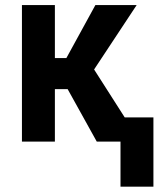

<svg xmlns="http://www.w3.org/2000/svg" viewBox="-20 -548 644 743"><path d="M192.4 -528.3V0H64.9V-528.3ZM508.8 -528.3 293.9 -203.1H166.5L149.9 -323.2H236.8L349.1 -528.3ZM354.5 0 229 -226.1 335 -293.5 522.5 0ZM573.7 -93.8V174.3H446.3V-93.8Z"/></svg>

Font: Roboto SemiCondensed SemiBold
Style: Regular
Weight: 600
Width: 4
Designer: Christian Robertson
Foundry: Google
Version: Version 3.009; 2024